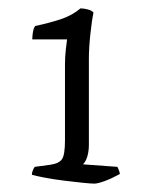

<svg xmlns="http://www.w3.org/2000/svg" viewBox="-20 -786 361 458"><path d="M205 -348Q197 -348 177.5 -350Q158 -352 133.5 -355Q109 -358 88 -362Q67 -366 56 -369Q56 -374 58.5 -380Q61 -386 63 -388L100 -393Q121 -396 128 -406.5Q135 -417 135 -451V-631Q135 -650 137 -668Q139 -686 140 -692H57Q57 -699 58.5 -709Q60 -719 64 -724Q97 -731 124.5 -740Q152 -749 172 -766Q180 -766 189.5 -763.5Q199 -761 203 -756Q199 -737 195.5 -704Q192 -671 192 -645V-440Q192 -426 188.5 -413.5Q185 -401 178 -394L260 -388Q261 -386 263 -381.5Q265 -377 266 -371Q246 -360 229.5 -354Q213 -348 205 -348Z"/></svg>

Font: Texturina Medium 12pt Thin
Style: Regular
Weight: 250
Version: Version 1.002